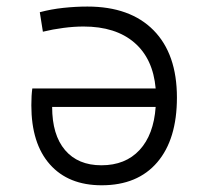

<svg xmlns="http://www.w3.org/2000/svg" viewBox="-20 -547 626 577"><path d="M285.6 9.8Q185.5 9.8 129.9 -53Q74.2 -115.7 74.2 -230.5Q74.2 -260.7 77.1 -281.2H447.8Q439.9 -370.6 383.8 -418.9Q327.6 -467.3 231 -467.3Q202.1 -467.3 170.4 -463.1Q138.7 -459 108.9 -451.7L99.6 -510.3Q133.8 -519.5 170.9 -523.4Q208 -527.3 242.7 -527.3Q371.1 -527.3 441.4 -456.1Q511.7 -384.8 511.7 -253.9Q511.7 -128.4 452.6 -59.3Q393.6 9.8 285.6 9.8ZM447.8 -225.6H136.7Q136.7 -141.6 175.5 -95.9Q214.4 -50.3 284.7 -50.3Q356.9 -50.3 399.4 -96.2Q441.9 -142.1 447.8 -225.6Z"/></svg>

Font: Cascadia Mono PL Light
Style: Regular
Weight: 300
Monospace: yes
Designer: Aaron Bell
Foundry: Saja Typeworks
Version: Version 2404.023; ttfautohint (v1.8.4)